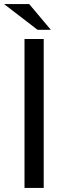

<svg xmlns="http://www.w3.org/2000/svg" viewBox="-20 -920 318 940"><path d="M194 -729V0H100V-729ZM123 -900 229 -774H164L0 -900Z"/></svg>

Font: ColatingCofangSans
Style: Regular
Weight: 400
Foundry: GNU
Version: Version 412.227;June 27, 2022;FontCreator 11.0.0.2412 32-bit